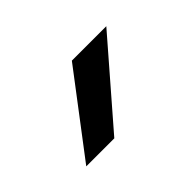

<svg xmlns="http://www.w3.org/2000/svg" viewBox="-45 -810 339 339"><g transform="rotate(-45 125.0 -640.0)"><path d="M139 -715H225L95 -565H25Z"/></g></svg>

Font: PT Root UI
Style: Regular
Weight: 400
Designer: Vitaly Kuzmin
Foundry: ParaType Ltd.
Version: Version 2.001G